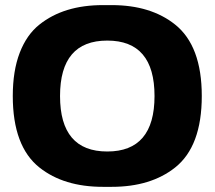

<svg xmlns="http://www.w3.org/2000/svg" viewBox="-20 -724 836 748"><path d="M29.8 -350.1Q29.8 -448.2 56.9 -518.6Q84 -588.9 133.8 -628.4Q228.5 -704.1 380.9 -704.1H415Q567.4 -704.1 662.1 -628.4Q766.1 -545.4 766.1 -350.1Q766.1 -153.8 662.1 -71.3Q567.4 3.9 415 3.9H380.9Q228.5 3.9 133.8 -71.3Q29.8 -153.8 29.8 -350.1ZM397.9 -565.9Q213.9 -565.9 213.9 -349.9Q213.9 -133.8 397.9 -133.8Q582 -133.8 582 -349.9Q582 -565.9 397.9 -565.9Z"/></svg>

Font: Days One
Style: Regular
Weight: 400
Designer: Alexander Kalachev, Alexey Maslov, Jovanny Lemonad
Foundry: Alexander Kalachev, Alexey Maslov, Jovanny Lemonad
Version: Version 1.002